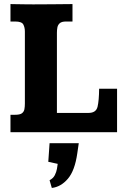

<svg xmlns="http://www.w3.org/2000/svg" viewBox="-20 -659 621 957"><path d="M32.2 0V-86.9H55.2Q79.1 -86.9 89.1 -94.2Q99.1 -101.6 101.6 -114.3Q104 -127 104 -142.6V-482.9Q104 -487.3 104 -492.2Q104 -497.1 104 -502Q104 -522 96.2 -536.9Q88.4 -551.8 55.2 -551.8H32.2V-638.7Q37.1 -638.7 58.8 -638.2Q80.6 -637.7 105.7 -637.5Q130.9 -637.2 146 -637.2Q192.9 -637.2 237.8 -637.7Q282.7 -638.2 341.3 -638.7V-551.8H309.6Q287.6 -551.8 278.1 -543.5Q268.6 -535.2 266.1 -522.5Q263.7 -509.8 263.7 -496.1V-96.2H421.4Q459 -96.2 466.3 -127.2Q473.6 -158.2 474.1 -216.8H563.5V0ZM238.3 277.8 227.1 239.3Q245.1 230 253.2 214.1Q261.2 198.2 263.9 182.4Q266.6 166.5 267.6 157.7L220.7 147.5L227.1 54.7H372.6L365.2 105.5Q353 191.4 318.4 231.9Q283.7 272.5 238.3 277.8Z"/></svg>

Font: Kameron
Style: Regular
Weight: 400
Designer: Vernon Adams
Foundry: Vernon Adams
Version: Version 1.100